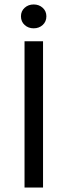

<svg xmlns="http://www.w3.org/2000/svg" viewBox="-20 -841 303 861"><path d="M90 0V-656H173V0ZM131 -714Q107 -714 90.5 -729Q74 -744 74 -768Q74 -791 90.5 -806Q107 -821 131 -821Q155 -821 171.5 -806Q188 -791 188 -768Q188 -744 171.5 -729Q155 -714 131 -714Z"/></svg>

Font: CV Source Sans
Style: Regular
Weight: 400
Designer: Paul D. Hunt
Foundry: Adobe Systems Incorporated
Version: Version 3.001